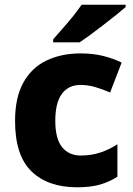

<svg xmlns="http://www.w3.org/2000/svg" viewBox="-20 -786 566 816"><path d="M308 10Q184 10 114 -57.5Q44 -125 44 -272Q44 -372 79.5 -435.5Q115 -499 178 -529Q241 -559 322 -559Q376 -559 419.5 -548Q463 -537 497 -520L448 -393Q413 -408 383 -416.5Q353 -425 322 -425Q271 -425 243 -387Q215 -349 215 -273Q215 -196 244 -160.5Q273 -125 323 -125Q367 -125 405.5 -137.5Q444 -150 479 -173V-35Q445 -13 405 -1.5Q365 10 308 10ZM514 -756Q498 -742 473 -722Q448 -702 419.5 -680Q391 -658 364.5 -638.5Q338 -619 318 -606H206V-619Q222 -638 245 -663.5Q268 -689 290 -716.5Q312 -744 327 -766H514Z"/></svg>

Font: Noto Sans Bengali ExtraBold
Style: Regular
Weight: 800
Designer: Jelle Bosma - Monotype Design Team
Foundry: Monotype Imaging Inc.
Version: Version 2.003; ttfautohint (v1.8.4.7-5d5b)